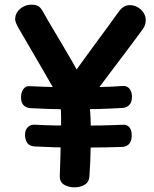

<svg xmlns="http://www.w3.org/2000/svg" viewBox="-20 -791 660 822"><path d="M62 -666Q55 -678 49.5 -690.5Q44 -703 45 -712Q46 -736 66.5 -753.5Q87 -771 115 -771Q131 -771 142.5 -765.5Q154 -760 165 -739Q184 -705 205.5 -669.5Q227 -634 247 -599.5Q267 -565 284.5 -535.5Q302 -506 313 -484Q339 -432 350.5 -392Q362 -352 366 -314Q368 -288 368.5 -252Q369 -216 368.5 -177Q368 -138 366.5 -102Q365 -66 363 -39Q362 -12 343 -0.5Q324 11 299 11Q273 11 254 -0.5Q235 -12 236 -39Q237 -61 238 -98Q239 -135 240 -177Q241 -219 241.5 -256Q242 -293 241 -313Q240 -340 229 -367.5Q218 -395 209 -414Q208 -414 196.5 -434.5Q185 -455 167 -486Q149 -517 128.5 -552Q108 -587 90.5 -617.5Q73 -648 62 -666ZM359 -354Q353 -344 339 -338Q325 -332 314 -332Q299 -332 283.5 -339.5Q268 -347 258.5 -361Q249 -375 249 -394Q249 -405 256 -418Q263 -431 272.5 -444Q282 -457 289 -467Q311 -498 337.5 -534.5Q364 -571 392 -609Q420 -647 445 -681Q470 -715 487 -739Q500 -757 511.5 -763Q523 -769 535 -769Q554 -769 569.5 -760Q585 -751 594.5 -736.5Q604 -722 604 -706Q604 -694 601 -685Q598 -676 591 -666Q581 -652 559.5 -623Q538 -594 510 -557Q482 -520 453 -481.5Q424 -443 399 -409.5Q374 -376 359 -354ZM109 -328Q90 -330 80 -341.5Q70 -353 70 -374Q70 -395 80 -409.5Q90 -424 109 -422Q134 -421 170 -419.5Q206 -418 249 -417.5Q292 -417 337.5 -417.5Q383 -418 426 -419Q469 -420 505 -423Q524 -424 534.5 -411Q545 -398 545 -376Q545 -354 534 -342Q523 -330 505 -329Q459 -326 404.5 -324.5Q350 -323 294.5 -323Q239 -323 190.5 -324.5Q142 -326 109 -328ZM505 -257Q525 -258 534.5 -245.5Q544 -233 544 -211Q544 -190 534.5 -177Q525 -164 505 -162Q477 -161 427.5 -160Q378 -159 321.5 -159Q265 -159 213.5 -160.5Q162 -162 128 -164Q106 -166 97 -178.5Q88 -191 87 -213Q87 -235 99.5 -247Q112 -259 133 -257Q164 -255 211 -254Q258 -253 311.5 -253Q365 -253 415.5 -254Q466 -255 505 -257Z"/></svg>

Font: Playpen Sans SemiBold
Style: Regular
Weight: 600
Designer: Laura Meseguer, Veronika Burian, José Scaglione
Foundry: TypeTogether
Version: Version 1.001